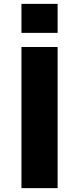

<svg xmlns="http://www.w3.org/2000/svg" viewBox="-20 -973 409 993"><path d="M91 0V-730H278V0ZM91 -803V-953H278V-803Z"/></svg>

Font: Mplus 1p ExtraBold
Style: Regular
Weight: 800
Version: Version 1.061